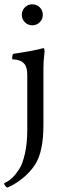

<svg xmlns="http://www.w3.org/2000/svg" viewBox="-44 -648 297 894"><path d="M83 -297.9Q83 -335.9 69.3 -350.6Q59.6 -362.3 45.4 -366.7Q31.2 -371.1 22 -371.1Q12.7 -371.1 12.7 -373Q12.7 -396.5 18.6 -397.5Q122.1 -413.1 153.3 -422.9Q154.3 -422.9 156.2 -423.3Q158.2 -423.8 158.2 -423.8Q162.1 -423.8 163.1 -415.5Q164.1 -407.2 163.1 -403.3Q158.2 -364.3 158.2 -333V-66.4Q158.2 57.6 120.1 117.2Q95.7 155.3 58.1 184.6Q20.5 213.9 -10.7 225.6Q-19.5 219.7 -23.4 210.9Q-25.4 206.1 -23.4 204.1L-11.7 198.2Q0 192.4 15.1 177.7Q30.3 163.1 45.9 138.7Q61.5 114.3 72.3 66.4Q83 18.6 83 -43.9ZM71.8 -544.4Q57.6 -558.6 57.6 -579.1Q57.6 -599.6 71.8 -613.8Q85.9 -627.9 106.4 -627.9Q127 -627.9 141.1 -613.8Q155.3 -599.6 155.3 -579.1Q155.3 -558.6 141.1 -544.4Q127 -530.3 106.4 -530.3Q85.9 -530.3 71.8 -544.4Z"/></svg>

Font: Crimson Text
Style: Roman
Weight: 400
Version: Version 0.13